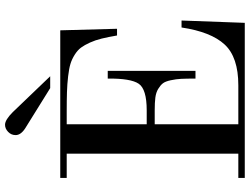

<svg xmlns="http://www.w3.org/2000/svg" viewBox="-132 -836 969 744"><g transform="rotate(-90 352.0 -464.5)"><path d="M128 -25V-690H34V-715H606L612 -495H586Q580 -530 574 -554.5Q568 -579 558.5 -600Q549 -621 539 -634.5Q529 -648 511.5 -659Q494 -670 476 -675.5Q458 -681 428 -684.5Q398 -688 367 -689Q336 -690 290 -690H242V-380H296Q378 -380 399 -411Q420 -442 419 -531H449V-191H419Q419 -227 418 -246.5Q417 -266 412.5 -287Q408 -308 400.5 -317.5Q393 -327 379 -335.5Q365 -344 345.5 -346.5Q326 -349 296 -349H242V-25H393Q502 -25 551 -78Q600 -131 617 -245H644L635 0H34V-25ZM428 -754H382L226 -851Q200 -868 200 -888Q200 -905 212.5 -917Q225 -929 240 -929Q259 -929 289 -899Z"/></g></svg>

Font: Justus
Style: Oldstyle
Weight: 500
Version: Version 001.000